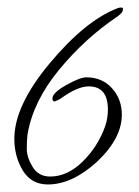

<svg xmlns="http://www.w3.org/2000/svg" viewBox="-20 -457 368 509"><path d="M123 -188Q119 -190 119 -196Q119 -211 155.5 -231.5Q192 -252 209 -252Q251 -252 277 -223Q303 -194 303 -153Q303 -90 237 -28Q171 32 107 32Q63 32 40.5 -5Q18 -42 18 -89Q18 -177 112 -289.5Q206 -402 291 -435Q295 -437 300.5 -437Q306 -437 306 -434.5Q306 -432 305 -427.5Q304 -423 291 -413Q206 -356 137 -272.5Q68 -189 53 -101Q51 -85 51 -62.5Q51 -40 66.5 -14.5Q82 11 113 11Q159 11 199.5 -29Q240 -69 259 -123Q266 -143 266 -167Q266 -228 215 -228Q185 -228 140 -195Q127 -188 123 -188Z"/></svg>

Font: Lovers Quarrel
Style: Regular
Weight: 400
Designer: Robert E. Leuschke
Foundry: Robert E. Leuschke
Version: Version 1.001